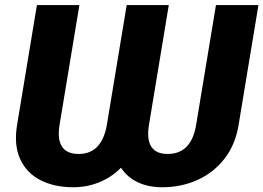

<svg xmlns="http://www.w3.org/2000/svg" viewBox="-20 -748 1066 777"><path d="M49.3 -243.7 129.4 -727.5H301.3L221.2 -243.7Q211.4 -186.5 230.2 -155.8Q249 -125 298.3 -125Q346.2 -125 374.5 -155.3Q402.8 -185.5 412.6 -243.7L492.7 -727.5H663.1L583 -243.7Q573.2 -185.5 591.8 -155.3Q610.4 -125 658.2 -125Q707.5 -125 736.1 -155.3Q764.6 -185.5 773.9 -243.7L854 -727.5H1025.9L945.8 -243.7Q932.6 -161.6 887.9 -105Q843.3 -48.3 778.1 -19.3Q712.9 9.8 636.2 9.8Q580.6 9.8 537.8 -10.3Q495.1 -30.3 469.7 -69.3Q431.2 -30.3 381.6 -10.3Q332 9.8 276.4 9.8Q199.2 9.8 143.1 -19.3Q86.9 -48.3 61.3 -105Q35.6 -161.6 49.3 -243.7Z"/></svg>

Font: Inter 20pt ExtraBold
Style: Italic
Weight: 800
Italic angle: -9.3988°
Version: Version 4.001;git-66647c0bb